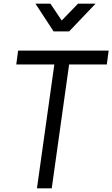

<svg xmlns="http://www.w3.org/2000/svg" viewBox="-20 -1019 608 1039"><path d="M180 0 274 -670H68L78 -745H568L558 -670H354L260 0ZM270 -849 172 -999H253L314 -908L402 -999H497L354 -849Z"/></svg>

Font: Kosmopol Plus Jakarta Sans Italic It
Style: Regular
Weight: 400
Italic angle: -8.04999°
Designer: Gumpita Rahayu
Foundry: Tokotype
Version: Version 2.006